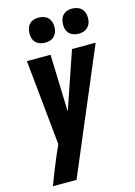

<svg xmlns="http://www.w3.org/2000/svg" viewBox="-140 -818 780 1106"><g transform="rotate(-15 250.0 -265.0)"><path d="M33 215Q50 170 67.5 126Q85 82 104 38L126 -11L75 -520H216L227 -178L344 -520H485L174 215ZM404 -595Q387 -595 370.5 -601.5Q354 -608 344 -621.5Q334 -635 331.5 -652.5Q329 -670 332 -688Q334 -700 340 -711.5Q346 -723 356.5 -731Q367 -739 379.5 -742Q392 -745 405 -745Q422 -745 438.5 -738.5Q455 -732 465 -718.5Q475 -705 478 -687.5Q481 -670 478 -652Q476 -640 469.5 -628.5Q463 -617 452.5 -609Q442 -601 429.5 -598Q417 -595 404 -595ZM204 -595Q187 -595 170.5 -601.5Q154 -608 144 -621.5Q134 -635 131.5 -652.5Q129 -670 132 -688Q134 -700 140 -711.5Q146 -723 156.5 -731Q167 -739 179.5 -742Q192 -745 205 -745Q222 -745 238.5 -738.5Q255 -732 265 -718.5Q275 -705 278 -687.5Q281 -670 278 -652Q276 -640 269.5 -628.5Q263 -617 252.5 -609Q242 -601 229.5 -598Q217 -595 204 -595Z"/></g></svg>

Font: Iosevka Heavy Oblique
Style: Regular
Weight: 900
Italic angle: -9°
Monospace: yes
Designer: Belleve Invis
Foundry: Belleve Invis
Version: Version 32.5.0; ttfautohint (v1.8.4)